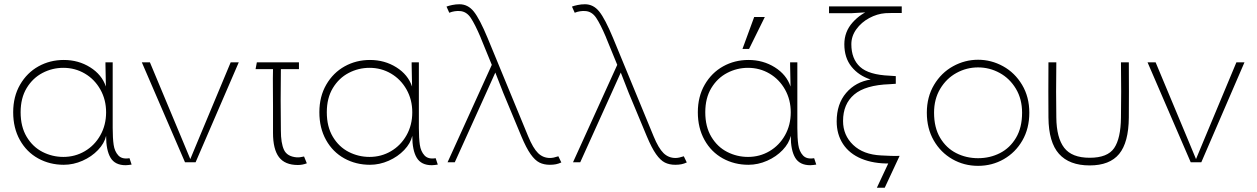

<svg xmlns="http://www.w3.org/2000/svg" viewBox="-20 -763 5910 903"><path d="M479 -235Q479 -294 452 -342Q425 -390 379 -417Q333 -444 278 -444Q226 -444 180 -420Q134 -396 105.5 -349Q77 -302 77 -235Q77 -167 105.5 -119.5Q134 -72 180 -48.5Q226 -25 278 -25Q333 -25 379 -52Q425 -79 452 -127Q479 -175 479 -235ZM280 -481Q349 -481 404 -446.5Q459 -412 478 -356L476 -458V-470H510V-161Q510 -113 514.5 -82Q519 -51 536.5 -32Q554 -13 589 -19L599 11Q592 12 585 13Q578 14 571 14Q521 14 500 -21Q479 -56 479 -124Q471 -89 441 -57.5Q411 -26 368 -7Q325 12 280 12Q214 12 159.5 -18Q105 -48 73.5 -104.5Q42 -161 42 -235Q42 -309 74.5 -365Q107 -421 161 -451Q215 -481 280 -481Z M900 0H850L647 -470H685L840 -99L877 -10H873L910 -99L1065 -470H1103Z M1264 -138V-264Q1264 -310 1263.5 -352.5Q1263 -395 1264 -438H1182L1188 -470H1386V-438H1301Q1299 -294 1301 -149Q1301 -90 1315.5 -58.5Q1330 -27 1375 -23Q1390 -22 1410 -27L1423 5Q1403 13 1381 13Q1320 13 1292 -24Q1264 -61 1264 -138Z M1919 -235Q1919 -294 1892 -342Q1865 -390 1819 -417Q1773 -444 1718 -444Q1666 -444 1620 -420Q1574 -396 1545.5 -349Q1517 -302 1517 -235Q1517 -167 1545.5 -119.5Q1574 -72 1620 -48.5Q1666 -25 1718 -25Q1773 -25 1819 -52Q1865 -79 1892 -127Q1919 -175 1919 -235ZM1720 -481Q1789 -481 1844 -446.5Q1899 -412 1918 -356L1916 -458V-470H1950V-161Q1950 -113 1954.5 -82Q1959 -51 1976.5 -32Q1994 -13 2029 -19L2039 11Q2032 12 2025 13Q2018 14 2011 14Q1961 14 1940 -21Q1919 -56 1919 -124Q1911 -89 1881 -57.5Q1851 -26 1808 -7Q1765 12 1720 12Q1654 12 1599.5 -18Q1545 -48 1513.5 -104.5Q1482 -161 1482 -235Q1482 -309 1514.5 -365Q1547 -421 1601 -451Q1655 -481 1720 -481Z M2432 -122 2347 -326 2304 -436H2316L2266 -325L2119 0H2085L2293 -458L2241 -585L2240 -588Q2214 -649 2194 -679Q2174 -709 2143 -711Q2131 -712 2118 -710Q2105 -708 2093 -703L2080 -732Q2090 -736 2107 -739.5Q2124 -743 2141 -743Q2181 -743 2208.5 -708.5Q2236 -674 2273 -585L2464 -122Q2487 -66 2510.5 -43Q2534 -20 2567 -20Q2575 -20 2584.5 -22Q2594 -24 2606 -28L2620 1Q2607 7 2594.5 9.5Q2582 12 2566 12Q2538 12 2517 1.5Q2496 -9 2475.5 -38Q2455 -67 2432 -122Z M3022 -122 2937 -326 2894 -436H2906L2856 -325L2709 0H2675L2883 -458L2831 -585L2830 -588Q2804 -649 2784 -679Q2764 -709 2733 -711Q2721 -712 2708 -710Q2695 -708 2683 -703L2670 -732Q2680 -736 2697 -739.5Q2714 -743 2731 -743Q2771 -743 2798.5 -708.5Q2826 -674 2863 -585L3054 -122Q3077 -66 3100.5 -43Q3124 -20 3157 -20Q3165 -20 3174.5 -22Q3184 -24 3196 -28L3210 1Q3197 7 3184.5 9.5Q3172 12 3156 12Q3128 12 3107 1.5Q3086 -9 3065.5 -38Q3045 -67 3022 -122Z M3699 -235Q3699 -294 3672 -342Q3645 -390 3599 -417Q3553 -444 3498 -444Q3446 -444 3400 -420Q3354 -396 3325.5 -349Q3297 -302 3297 -235Q3297 -167 3325.5 -119.5Q3354 -72 3400 -48.5Q3446 -25 3498 -25Q3553 -25 3599 -52Q3645 -79 3672 -127Q3699 -175 3699 -235ZM3500 -481Q3569 -481 3624 -446.5Q3679 -412 3698 -356L3696 -458V-470H3730V-161Q3730 -113 3734.5 -82Q3739 -51 3756.5 -32Q3774 -13 3809 -19L3819 11Q3812 12 3805 13Q3798 14 3791 14Q3741 14 3720 -21Q3699 -56 3699 -124Q3691 -89 3661 -57.5Q3631 -26 3588 -7Q3545 12 3500 12Q3434 12 3379.5 -18Q3325 -48 3293.5 -104.5Q3262 -161 3262 -235Q3262 -309 3294.5 -365Q3327 -421 3381 -451Q3435 -481 3500 -481ZM3577 -683 3503 -533H3472L3527 -683Z M4221 -733V-702Q4159 -702 4144 -701Q4105 -698 4068 -678Q4031 -658 4007.5 -625.5Q3984 -593 3984 -555Q3984 -486 4025 -448.5Q4066 -411 4164 -407Q4173 -407 4193 -405V-369Q4173 -367 4164 -367Q4050 -363 3997.5 -318.5Q3945 -274 3945 -194Q3945 -127 3992.5 -81.5Q4040 -36 4124 -32Q4148 -31 4168.5 -30Q4189 -29 4211 -30L4141 120H4104L4164 -8L4165 6Q4088 7 4031.5 -16.5Q3975 -40 3945 -85.5Q3915 -131 3915 -192Q3915 -274 3959.5 -326Q4004 -378 4075 -389Q4019 -407 3985 -449Q3951 -491 3951 -555Q3951 -614 3990 -657.5Q4029 -701 4084 -720L4103 -708L3986 -701H3879V-733Z M4373 -233Q4373 -163 4401.5 -115Q4430 -67 4477 -43Q4524 -19 4580 -19Q4636 -19 4683 -43Q4730 -67 4758.5 -115Q4787 -163 4787 -233Q4787 -297 4758 -345.5Q4729 -394 4681.5 -420Q4634 -446 4580 -446Q4526 -446 4478.5 -420Q4431 -394 4402 -345.5Q4373 -297 4373 -233ZM4339 -233Q4339 -307 4373 -364Q4407 -421 4462.5 -451.5Q4518 -482 4580 -482Q4642 -482 4697.5 -451.5Q4753 -421 4787 -364Q4821 -307 4821 -233Q4821 -159 4788.5 -102.5Q4756 -46 4701 -14.5Q4646 17 4580 17Q4514 17 4459 -14.5Q4404 -46 4371.5 -102.5Q4339 -159 4339 -233Z M4948 -210Q4949 -115 4985 -68Q5021 -21 5105 -21Q5189 -21 5220 -66.5Q5251 -112 5252 -210Q5253 -276 5253 -331.5Q5253 -387 5252 -470H5289Q5290 -324 5289 -210Q5288 -93 5243.5 -39Q5199 15 5105 15Q5009 15 4960.5 -39.5Q4912 -94 4911 -210Q4910 -324 4911 -470H4948Q4947 -387 4947 -331.5Q4947 -276 4948 -210Z M5630 0H5580L5377 -470H5415L5570 -99L5607 -10H5603L5640 -99L5795 -470H5833Z"/></svg>

Font: Kreadon
Style: Regular
Weight: 400
Designer: kohakuno
Foundry: StudioGnu
Version: Version 1.000;Glyphs 3.1.2 (3151)